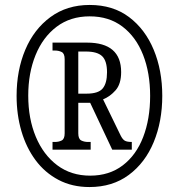

<svg xmlns="http://www.w3.org/2000/svg" viewBox="-20 -745 722 775"><path d="M341 10Q271 10 216 -19Q161 -48 123.5 -98.5Q86 -149 66.5 -215.5Q47 -282 47 -358Q47 -461 82 -544Q117 -627 183.5 -676Q250 -725 342 -725Q436 -725 501 -676Q566 -627 600.5 -544Q635 -461 635 -358Q635 -255 600.5 -171.5Q566 -88 500 -39Q434 10 341 10ZM344 -36Q421 -36 475.5 -77.5Q530 -119 558 -192Q586 -265 586 -358Q586 -451 557.5 -523.5Q529 -596 474.5 -637.5Q420 -679 342 -679Q264 -679 208.5 -637Q153 -595 123.5 -522.5Q94 -450 94 -359Q94 -266 124.5 -193Q155 -120 211 -78Q267 -36 344 -36ZM192 -141V-172H202Q217 -172 229 -178Q241 -184 241 -207V-506Q241 -529 229 -535Q217 -541 202 -541H192V-573H331Q469 -573 469 -454Q469 -406 446.5 -380.5Q424 -355 396 -344L467 -198Q475 -182 484 -177Q493 -172 512 -172V-141H433L344 -330H296V-207Q296 -184 308 -178Q320 -172 335 -172H346V-141ZM330 -367Q377 -367 394.5 -388Q412 -409 412 -453Q412 -499 392.5 -518Q373 -537 327 -537H296V-367Z"/></svg>

Font: Noto Serif Georgian ExtraCondensed SemiBold
Style: Regular
Weight: 600
Width: 2
Designer: Monotype Design Team, Akaki Razmadze
Foundry: Google LLC
Version: Version 2.003; ttfautohint (v1.8.4.7-5d5b)